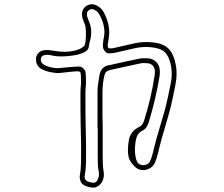

<svg xmlns="http://www.w3.org/2000/svg" viewBox="-20 -829 1040 890"><path d="M411 41Q408 41 406 40Q390 39 375 32Q352 23 350 -5Q350 -7 349.5 -9.5Q349 -12 350 -14Q355 -43 355.5 -73.5Q356 -104 356 -134V-147Q356 -154 355.5 -181.5Q355 -209 354 -246.5Q353 -284 353 -322Q353 -360 353 -388.5Q353 -417 354 -425Q356 -437 355.5 -450Q355 -463 355 -476L354 -488Q354 -496 345 -498Q341 -499 327 -498Q313 -497 296 -495Q279 -493 265 -491.5Q251 -490 247 -490Q225 -492 207 -496Q189 -500 174 -508Q147 -523 147 -552Q146 -569 156.5 -581.5Q167 -594 183 -596Q197 -598 209.5 -596.5Q222 -595 234 -593Q254 -589 280 -589Q306 -589 330.5 -595.5Q355 -602 368 -614Q375 -620 377 -641.5Q379 -663 378 -686Q377 -709 373 -717Q370 -724 367 -731.5Q364 -739 362 -746Q361 -751 360.5 -757Q360 -763 360 -767Q362 -788 378 -800Q396 -813 417 -808Q444 -800 460 -774Q494 -711 484 -653L483 -644Q481 -635 480 -627Q479 -619 480 -611Q483 -606 486 -604L488 -605Q493 -605 497.5 -605Q502 -605 506 -606Q529 -611 552 -616.5Q575 -622 598 -627Q637 -637 683 -633Q734 -629 759.5 -605Q785 -581 795 -528Q799 -507 798.5 -484Q798 -461 793 -435Q786 -400 779 -367Q772 -334 763 -302Q760 -291 756.5 -279.5Q753 -268 750 -257Q740 -224 730.5 -190Q721 -156 713 -121Q707 -97 698 -74Q687 -51 661 -43Q632 -35 610 -52Q607 -54 594 -68.5Q581 -83 576 -102Q572 -122 573 -142Q574 -162 578 -182Q580 -197 592 -214Q604 -231 626 -241Q641 -248 648 -270Q665 -325 677 -376Q689 -427 696 -476Q697 -481 697.5 -485.5Q698 -490 698 -497Q698 -514 688.5 -524.5Q679 -535 662 -536Q643 -538 630 -535L492 -505L486 -503Q469 -500 464 -479Q455 -442 455 -400V-292L456 -247V-107Q456 -89 456.5 -71.5Q457 -54 460 -36Q465 -11 455 10Q449 23 437 32Q425 41 411 41ZM198 -575Q196 -575 193 -574.5Q190 -574 187 -574Q169 -570 169 -552Q170 -536 184 -529Q210 -514 248 -513Q252 -513 266 -514.5Q280 -516 297.5 -517.5Q315 -519 329.5 -520Q344 -521 349 -520Q360 -519 368.5 -509.5Q377 -500 377 -489L378 -476Q378 -463 378.5 -450Q379 -437 377 -423Q376 -415 376 -387Q376 -359 376 -321.5Q376 -284 377 -246.5Q378 -209 378.5 -181.5Q379 -154 379 -147V-134Q379 -103 378.5 -72Q378 -41 372 -10V-7Q374 3 378 6.5Q382 10 384 11Q389 13 395.5 15Q402 17 409 18Q427 20 434 1Q441 -15 438 -32Q434 -51 433.5 -70Q433 -89 433 -107V-235H432V-400Q432 -422 435 -443Q438 -464 442 -485Q450 -519 481 -526L487 -527Q522 -535 556.5 -542.5Q591 -550 625 -557Q635 -559 644 -559Q653 -559 663 -559Q689 -558 705 -541Q721 -524 721 -497Q721 -490 720.5 -483.5Q720 -477 719 -472Q703 -374 670 -264Q667 -254 660 -241.5Q653 -229 636 -221Q615 -210 609 -176Q606 -158 605.5 -139.5Q605 -121 608 -104Q609 -99 610.5 -93Q612 -87 616 -79Q617 -76 623 -70Q638 -60 655 -65Q672 -70 676 -83Q681 -94 684.5 -105Q688 -116 690 -126Q698 -161 708 -195.5Q718 -230 728 -264Q731 -275 734.5 -286.5Q738 -298 741 -308Q750 -340 757 -372.5Q764 -405 771 -440Q776 -463 776 -484Q776 -505 773 -524Q764 -568 744 -587Q724 -606 681 -610Q640 -614 603 -605Q580 -600 557 -594.5Q534 -589 511 -584Q505 -583 499.5 -582.5Q494 -582 489 -582H485Q475 -581 467.5 -590Q460 -599 458 -606Q456 -618 457.5 -628.5Q459 -639 460 -649L462 -657Q471 -708 440 -763Q430 -780 411 -786Q402 -789 392 -782Q383 -775 383 -766Q383 -763 383 -759.5Q383 -756 384 -752Q386 -745 389 -738.5Q392 -732 394 -726Q407 -695 401 -656Q399 -646 396 -634.5Q393 -623 391 -609Q388 -595 369 -586Q350 -577 323.5 -572.5Q297 -568 271 -567.5Q245 -567 230 -570Q222 -572 214 -573.5Q206 -575 198 -575Z"/></svg>

Font: Shizuru
Style: Regular
Weight: 400
Version: Version 1.000